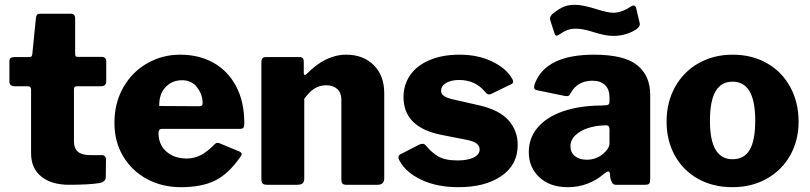

<svg xmlns="http://www.w3.org/2000/svg" viewBox="-20 -767 3361 797"><path d="M299 -409Q287 -409 287 -397V-181Q287 -151 303.5 -137Q320 -123 356 -123H404Q411 -123 415.5 -118Q420 -113 420 -105L419 -33Q419 -12 393 -7Q348 0 266 0Q194 0 151.5 -34Q109 -68 109 -131V-392Q109 -401 106 -405Q103 -409 95 -409H41Q19 -409 19 -429V-513Q19 -530 39 -530H103Q112 -530 114 -541L129 -691Q130 -701 133.5 -705.5Q137 -710 146 -710H274Q292 -710 292 -690V-541Q292 -531 302 -531H401Q410 -531 415.5 -526.5Q421 -522 421 -514V-429Q421 -409 398 -409Z M755 -109Q786 -109 813.5 -123Q841 -137 873 -170Q877 -174 882 -174Q887 -174 892 -172L974 -138Q983 -134 983 -127Q983 -123 978 -116Q928 -44 872 -17Q816 10 731 10Q653 10 590 -24Q527 -58 491 -118.5Q455 -179 455 -257Q455 -340 492 -404.5Q529 -469 591.5 -504.5Q654 -540 728 -540Q806 -540 866 -506.5Q926 -473 960 -409Q994 -345 994 -257Q994 -243 991.5 -238Q989 -233 977 -232H652Q638 -232 638 -216Q638 -166 671 -137.5Q704 -109 755 -109ZM804 -326Q814 -326 817.5 -328.5Q821 -331 821 -340Q821 -374 798.5 -404Q776 -434 736 -434Q694 -434 667 -405Q640 -376 641 -327Z M1065 -23V-509Q1065 -530 1082 -530H1224Q1241 -530 1241 -512V-464Q1241 -456 1246 -456Q1249 -456 1253 -460Q1331 -540 1417 -540Q1488 -540 1531.5 -496.5Q1575 -453 1575 -380V-27Q1575 0 1547 0H1418Q1406 0 1401.5 -5Q1397 -10 1397 -23V-355Q1397 -382 1380 -397.5Q1363 -413 1334 -413Q1307 -413 1285.5 -399.5Q1264 -386 1243 -357V-26Q1243 -12 1236 -6Q1229 0 1213 0H1089Q1076 0 1070.5 -5Q1065 -10 1065 -23Z M1886 -435Q1854 -435 1832.5 -423Q1811 -411 1811 -390Q1811 -379 1820.5 -370.5Q1830 -362 1858 -355L1968 -330Q2052 -311 2090.5 -268Q2129 -225 2129 -165Q2129 -83 2061.5 -36.5Q1994 10 1883 10Q1794 10 1729.5 -20.5Q1665 -51 1639 -99Q1634 -107 1634 -114Q1634 -122 1641 -126L1719 -166Q1727 -170 1734 -170Q1742 -170 1747 -164Q1771 -134 1799.5 -117.5Q1828 -101 1880 -101Q1920 -101 1945.5 -113Q1971 -125 1971 -147Q1971 -161 1958.5 -171Q1946 -181 1915 -187L1813 -207Q1655 -238 1655 -364Q1655 -415 1682.5 -455Q1710 -495 1763 -517.5Q1816 -540 1888 -540Q1963 -540 2021 -512.5Q2079 -485 2103 -445Q2110 -435 2110 -428Q2110 -421 2103 -418L2021 -378Q2015 -375 2011 -375Q2002 -375 1994 -385Q1954 -435 1886 -435Z M2337 10Q2263 10 2219 -31Q2175 -72 2175 -136Q2175 -193 2211 -236.5Q2247 -280 2314.5 -304Q2382 -328 2474 -329L2494 -330Q2510 -330 2510 -344V-363Q2510 -396 2491.5 -414Q2473 -432 2438 -432Q2410 -432 2386.5 -419.5Q2363 -407 2348 -379Q2345 -373 2342 -370.5Q2339 -368 2333 -368Q2327 -368 2323 -369L2207 -393Q2197 -395 2197 -405Q2197 -411 2201 -422Q2247 -540 2446 -540Q2571 -540 2625 -496.5Q2679 -453 2679 -374V-25Q2679 -10 2675 -5Q2671 0 2658 0H2537Q2526 0 2521 -8Q2516 -16 2513 -31L2512 -46Q2511 -55 2505 -55Q2499 -55 2488 -46Q2422 10 2337 10ZM2495 -247 2479 -246Q2452 -245 2421.5 -235.5Q2391 -226 2369.5 -206.5Q2348 -187 2348 -160Q2348 -134 2366.5 -119Q2385 -104 2416 -104Q2453 -104 2482 -127Q2510 -151 2510 -171V-230Q2510 -239 2506.5 -243Q2503 -247 2495 -247ZM2526 -618Q2507 -618 2486 -622.5Q2465 -627 2446 -633Q2401 -648 2371 -648Q2351 -648 2336 -642.5Q2321 -637 2302 -624Q2295 -619 2291 -619Q2284 -619 2281 -631L2265 -680Q2263 -688 2263 -690Q2263 -698 2272 -708Q2295 -727 2315.5 -737Q2336 -747 2366 -747Q2400 -747 2456 -729Q2503 -714 2526 -714Q2560 -714 2599 -740Q2604 -744 2610 -744Q2618 -744 2621 -732L2635 -673L2636 -667Q2636 -656 2622 -646Q2605 -634 2580 -626Q2555 -618 2526 -618Z M2747 -262Q2747 -343 2782.5 -406.5Q2818 -470 2880.5 -505Q2943 -540 3021 -540Q3102 -540 3164 -504.5Q3226 -469 3260.5 -405.5Q3295 -342 3295 -262Q3295 -184 3260 -122Q3225 -60 3162.5 -25Q3100 10 3020 10Q2940 10 2878 -24.5Q2816 -59 2781.5 -121Q2747 -183 2747 -262ZM3115 -266Q3115 -348 3091.5 -388Q3068 -428 3021 -428Q2974 -428 2950.5 -388Q2927 -348 2927 -266Q2927 -185 2950.5 -145.5Q2974 -106 3021 -106Q3069 -106 3092 -145Q3115 -184 3115 -266Z"/></svg>

Font: Libre Franklin ExtraBold
Style: Regular
Weight: 800
Designer: Pablo Impallari, Rodrigo Fuenzalida
Foundry: Impallari Type
Version: Version 1.002; ttfautohint (v1.5)